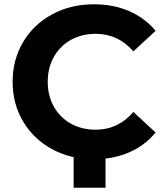

<svg xmlns="http://www.w3.org/2000/svg" viewBox="-20 -732 766 897"><path d="M39 -350Q39 -454 88.5 -536.5Q138 -619 224.5 -665.5Q311 -712 419 -712Q510 -712 583.5 -680Q657 -648 707 -588L603 -492Q532 -574 427 -574Q362 -574 311 -545.5Q260 -517 231.5 -466Q203 -415 203 -350Q203 -285 231.5 -234Q260 -183 311 -154.5Q362 -126 427 -126Q532 -126 603 -209L707 -113Q657 -52 583 -20Q509 12 418 12Q311 12 224.5 -34.5Q138 -81 88.5 -163.5Q39 -246 39 -350ZM473 145H324V-31H473Z"/></svg>

Font: Montserrat Alternates
Style: Bold
Weight: 700
Designer: Julieta Ulanovsky
Foundry: Julieta Ulanovsky
Version: Version 7.200